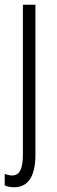

<svg xmlns="http://www.w3.org/2000/svg" viewBox="-27 -552 241 813"><path d="M32 241C88 241 123 201 123 103V-532H70V100C70 160 58 191 24 191C14 191 2 188 -7 184V233C1 237 16 241 32 241Z"/></svg>

Font: Noto Sans Arabic UI XCn Lt
Style: Regular
Weight: 300
Width: 2
Designer: Monotype Design Team, Nadine Chahine and Nizar Qandah
Foundry: Monotype Imaging Inc.
Version: Version 2.010